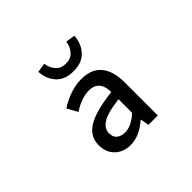

<svg xmlns="http://www.w3.org/2000/svg" viewBox="-178 -1085 1357 1357"><g transform="rotate(-45 500.0 -406.5)"><path d="M429.7 12.7Q358.4 12.7 313 -30.8Q267.6 -74.2 267.6 -146.5Q267.6 -234.4 346.2 -282.2Q424.8 -330.1 596.7 -349.6Q594.7 -469.7 492.2 -469.7Q418.9 -469.7 333 -414.1L290 -492.2Q403.3 -564.5 511.7 -564.5Q612.3 -564.5 662.1 -503.9Q711.9 -443.4 711.9 -331.1V0H618.2L607.4 -63.5H604.5Q516.6 12.7 429.7 12.7ZM464.8 -78.1Q527.3 -78.1 596.7 -141.6V-277.3Q478.5 -263.7 428.7 -233.4Q378.9 -203.1 378.9 -154.3Q378.9 -116.2 402.3 -97.2Q425.8 -78.1 464.8 -78.1ZM333 -815.4 402.3 -826.2Q409.2 -780.3 436.5 -749Q463.9 -717.8 512.7 -717.8Q561.5 -717.8 589.4 -749Q617.2 -780.3 624 -826.2L693.4 -815.4Q689.5 -742.2 644 -691.9Q598.6 -641.6 512.7 -641.6Q426.8 -641.6 381.8 -691.4Q336.9 -741.2 333 -815.4Z"/></g></svg>

Font: GenEi Gothic M SemiBold
Style: Regular
Weight: 500
Designer: o_tamon (Modified); [Source Han Sans]
Ryoko NISHIZUKA  (kana & ideographs); Paul D. Hunt (Latin, Greek & Cyrillic); Wenl
Version: Version 1.1a;Original Version 1.004